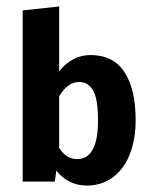

<svg xmlns="http://www.w3.org/2000/svg" viewBox="-20 -559 466 591"><path d="M258.3 -389.6Q328.6 -389.6 363 -337.2Q397.5 -284.7 397.5 -189.5Q397.5 -130.4 379.9 -85Q362.3 -39.6 328.1 -13.7Q293.9 12.2 246.6 12.2Q218.3 12.2 194.1 0Q169.9 -12.2 153.3 -34.2L148.9 0H49.8V-526.9L162.1 -539.1V-338.9Q179.7 -362.8 204.8 -376.2Q230 -389.6 258.3 -389.6ZM281.7 -188Q281.7 -253.9 266.8 -280.3Q252 -306.6 223.1 -306.6Q188.5 -306.6 162.1 -262.7V-103.5Q184.1 -69.3 217.3 -69.3Q281.7 -69.3 281.7 -188Z"/></svg>

Font: Amiri Typewriter
Style: Bold
Weight: 700
Monospace: yes
Designer: Khaled Hosny
Version: Version 1.1